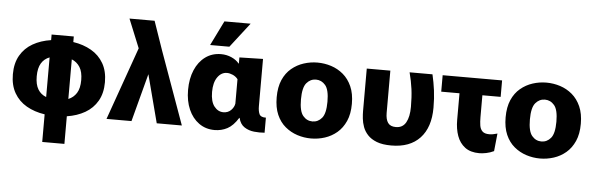

<svg xmlns="http://www.w3.org/2000/svg" viewBox="-56 -967 4243 1371"><g transform="rotate(5 2065.5 -281.5)"><path d="M281 204V6Q207 -5 150.5 -37.5Q94 -70 62 -125.5Q30 -181 30 -260Q30 -339 62 -394.5Q94 -450 150.5 -482.5Q207 -515 281 -526V-566H440V-526Q513 -515 569.5 -482.5Q626 -450 658 -394.5Q690 -339 690 -260Q690 -181 658 -125.5Q626 -70 569.5 -37.5Q513 -5 440 6V204ZM201 -260Q201 -201 222 -166.5Q243 -132 281 -118V-402Q243 -388 222 -353.5Q201 -319 201 -260ZM520 -260Q520 -319 498.5 -353Q477 -387 440 -402V-118Q477 -133 498.5 -167Q520 -201 520 -260Z M1084 0 994 -344 903 0H724L909 -522L825 -728H1005L1077 -520L1264 0Z M1499 12Q1435 12 1387 -22.5Q1339 -57 1312.5 -117.5Q1286 -178 1286 -257Q1286 -338 1312.5 -400Q1339 -462 1387 -497Q1435 -532 1499 -532Q1539 -532 1574 -516.5Q1609 -501 1629 -476H1631V-520L1800 -524V-185Q1800 -150 1810 -128.5Q1820 -107 1857 -108V0Q1820 3 1781.5 -1Q1743 -5 1712 -25Q1681 -45 1670 -90H1668Q1632 -32 1590 -10Q1548 12 1499 12ZM1551 -120Q1584 -120 1605.5 -141.5Q1627 -163 1631 -189V-364Q1616 -383 1594 -392.5Q1572 -402 1553 -402Q1512 -402 1485 -363.5Q1458 -325 1458 -258Q1458 -189 1485 -154.5Q1512 -120 1551 -120ZM1415 -590 1502 -767H1690L1553 -590Z M2190 12Q2140 12 2092 -3.5Q2044 -19 2005 -51.5Q1966 -84 1943.5 -135.5Q1921 -187 1921 -260Q1921 -333 1943.5 -384.5Q1966 -436 2005 -468.5Q2044 -501 2092 -516.5Q2140 -532 2190 -532Q2241 -532 2289 -516.5Q2337 -501 2375.5 -468.5Q2414 -436 2437 -384.5Q2460 -333 2460 -260Q2460 -187 2437 -135.5Q2414 -84 2375.5 -51.5Q2337 -19 2289 -3.5Q2241 12 2190 12ZM2190 -110Q2230 -110 2257.5 -142.5Q2285 -175 2285 -260Q2285 -345 2257.5 -377.5Q2230 -410 2190 -410Q2150 -410 2122.5 -377.5Q2095 -345 2095 -260Q2095 -175 2122.5 -142.5Q2150 -110 2190 -110Z M2766 12Q2702 12 2661 -4Q2620 -20 2596 -46Q2572 -72 2561 -102.5Q2550 -133 2547 -163Q2544 -193 2544 -216V-520H2713V-217Q2713 -171 2730 -146.5Q2747 -122 2787 -122Q2836 -122 2859 -163Q2882 -204 2882 -275Q2882 -346 2874.5 -402.5Q2867 -459 2851 -520H3015Q3028 -464 3035.5 -407Q3043 -350 3043 -283Q3043 -142 2971 -65Q2899 12 2766 12Z M3397 12Q3333 12 3294 -17.5Q3255 -47 3237 -97Q3219 -147 3219 -211V-402H3088V-520H3514V-402H3383V-245Q3383 -212 3387 -186Q3391 -160 3406.5 -144.5Q3422 -129 3456 -129Q3481 -129 3514 -139L3501 -12Q3474 1 3446 6.5Q3418 12 3397 12Z M3831 12Q3781 12 3733 -3.5Q3685 -19 3646 -51.5Q3607 -84 3584.5 -135.5Q3562 -187 3562 -260Q3562 -333 3584.5 -384.5Q3607 -436 3646 -468.5Q3685 -501 3733 -516.5Q3781 -532 3831 -532Q3882 -532 3930 -516.5Q3978 -501 4016.5 -468.5Q4055 -436 4078 -384.5Q4101 -333 4101 -260Q4101 -187 4078 -135.5Q4055 -84 4016.5 -51.5Q3978 -19 3930 -3.5Q3882 12 3831 12ZM3831 -110Q3871 -110 3898.5 -142.5Q3926 -175 3926 -260Q3926 -345 3898.5 -377.5Q3871 -410 3831 -410Q3791 -410 3763.5 -377.5Q3736 -345 3736 -260Q3736 -175 3763.5 -142.5Q3791 -110 3831 -110Z"/></g></svg>

Font: Murecho
Style: Bold
Weight: 700
Designer: Neil Summerour
Foundry: Positype
Version: Version 1.010; ttfautohint (v1.8.3)